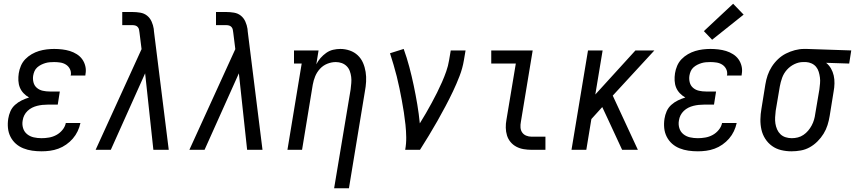

<svg xmlns="http://www.w3.org/2000/svg" viewBox="-20 -799 4560 1024"><path d="M202 8Q176 8 151.5 4.5Q127 1 104.5 -8Q82 -17 64.5 -32.5Q47 -48 36 -69.5Q25 -91 22.5 -116Q20 -141 24 -166Q27 -186 35.5 -205.5Q44 -225 60 -239.5Q76 -254 95.5 -263.5Q115 -273 135 -279Q119 -288 106 -301.5Q93 -315 86 -332Q79 -349 78 -369Q77 -389 80 -408Q83 -428 91.5 -448Q100 -468 115 -483.5Q130 -499 149 -510Q168 -521 188 -527Q208 -533 228.5 -535.5Q249 -538 269 -538Q290 -538 311.5 -535.5Q333 -533 352.5 -527Q372 -521 389.5 -510Q407 -499 418.5 -483Q430 -467 435 -446.5Q440 -426 436 -404Q436 -402 435.5 -400Q435 -398 435 -396H357Q357 -397 357 -398Q357 -399 358 -400Q360 -417 352.5 -431.5Q345 -446 331.5 -454.5Q318 -463 301.5 -465.5Q285 -468 269 -468Q257 -468 245 -467Q233 -466 221.5 -462.5Q210 -459 199 -453.5Q188 -448 178.5 -439.5Q169 -431 164 -419.5Q159 -408 157 -396Q154 -378 158.5 -360Q163 -342 176.5 -330.5Q190 -319 208 -315Q226 -311 245 -311H299L288 -241H234Q220 -241 206 -239.5Q192 -238 178 -234.5Q164 -231 151 -224.5Q138 -218 127 -207.5Q116 -197 109.5 -184Q103 -171 101 -157Q97 -136 103 -116Q109 -96 124.5 -83.5Q140 -71 160 -66.5Q180 -62 202 -62Q221 -62 241.5 -65.5Q262 -69 280.5 -79Q299 -89 313 -106Q327 -123 331 -143H409Q404 -120 394 -99Q384 -78 368.5 -60Q353 -42 333 -28Q313 -14 291 -6Q269 2 246.5 5Q224 8 202 8Z M490 0 735 -537 724 -625Q724 -625 724 -625Q724 -625 724 -625Q723 -633 721.5 -641Q720 -649 714.5 -655Q709 -661 701.5 -663Q694 -665 686 -665H632V-735H686Q707 -735 728 -731.5Q749 -728 764.5 -715.5Q780 -703 788.5 -684Q797 -665 800 -645Q800 -642 800.5 -639Q801 -636 801 -633L880 0H798L754 -408L571 0Z M990 0 1235 -537 1224 -625Q1224 -625 1224 -625Q1224 -625 1224 -625Q1223 -633 1221.5 -641Q1220 -649 1214.5 -655Q1209 -661 1201.5 -663Q1194 -665 1186 -665H1132V-735H1186Q1207 -735 1228 -731.5Q1249 -728 1264.5 -715.5Q1280 -703 1288.5 -684Q1297 -665 1300 -645Q1300 -642 1300.5 -639Q1301 -636 1301 -633L1380 0H1298L1254 -408L1071 0Z M1762 205 1850 -322Q1852 -339 1853.5 -356Q1855 -373 1853 -389Q1851 -405 1845.5 -420Q1840 -435 1829 -446Q1818 -457 1803 -462.5Q1788 -468 1771 -468Q1748 -468 1725.5 -459Q1703 -450 1686.5 -432Q1670 -414 1661 -392Q1652 -370 1648 -347L1591 0H1513L1589 -460H1548V-530H1679L1667 -456Q1676 -474 1689.5 -489.5Q1703 -505 1720 -517Q1737 -529 1756.5 -533.5Q1776 -538 1795 -538Q1821 -538 1845.5 -529.5Q1870 -521 1888 -504Q1906 -487 1916 -464Q1926 -441 1930 -415.5Q1934 -390 1932.5 -363.5Q1931 -337 1926 -311L1841 205Z M2141 0Q2147 -33 2146.5 -67Q2146 -101 2142.5 -134Q2139 -167 2134 -199.5Q2129 -232 2123 -264Q2117 -296 2110.5 -328Q2104 -360 2096 -391.5Q2088 -423 2079 -453.5Q2070 -484 2060 -515L2133 -538Q2150 -491 2163 -442Q2176 -393 2186.5 -343Q2197 -293 2205.5 -242.5Q2214 -192 2219 -141Q2236 -168 2251.5 -195Q2267 -222 2282 -249.5Q2297 -277 2311 -305Q2325 -333 2337.5 -361.5Q2350 -390 2360 -418.5Q2370 -447 2375 -477L2384 -530H2463L2454 -477Q2447 -435 2431 -393.5Q2415 -352 2396 -312Q2377 -272 2356 -232.5Q2335 -193 2313 -154Q2291 -115 2267.5 -76.5Q2244 -38 2220 0Z M2815 0Q2794 0 2773 -3.5Q2752 -7 2734 -16.5Q2716 -26 2703 -41.5Q2690 -57 2684 -76.5Q2678 -96 2677.5 -117.5Q2677 -139 2681 -160L2731 -460H2600V-530H2821L2758 -149Q2755 -134 2756 -119Q2757 -104 2765 -92.5Q2773 -81 2786.5 -75.5Q2800 -70 2815 -70H2889V0Z M3028 0 3116 -530H3194L3155 -295L3369 -530H3470L3248 -289L3382 0H3298L3222 -164L3192 -228L3134 -164L3107 0Z M3702 8Q3676 8 3651.5 4.5Q3627 1 3604.5 -8Q3582 -17 3564.5 -32.5Q3547 -48 3536 -69.5Q3525 -91 3522.5 -116Q3520 -141 3524 -166Q3527 -186 3535.5 -205.5Q3544 -225 3560 -239.5Q3576 -254 3595.5 -263.5Q3615 -273 3635 -279Q3619 -288 3606 -301.5Q3593 -315 3586 -332Q3579 -349 3578 -369Q3577 -389 3580 -408Q3583 -428 3591.5 -448Q3600 -468 3615 -483.5Q3630 -499 3649 -510Q3668 -521 3688 -527Q3708 -533 3728.5 -535.5Q3749 -538 3769 -538Q3790 -538 3811.5 -535.5Q3833 -533 3852.5 -527Q3872 -521 3889.5 -510Q3907 -499 3918.5 -483Q3930 -467 3935 -446.5Q3940 -426 3936 -404Q3936 -402 3935.5 -400Q3935 -398 3935 -396H3857Q3857 -397 3857 -398Q3857 -399 3858 -400Q3860 -417 3852.5 -431.5Q3845 -446 3831.5 -454.5Q3818 -463 3801.5 -465.5Q3785 -468 3769 -468Q3757 -468 3745 -467Q3733 -466 3721.5 -462.5Q3710 -459 3699 -453.5Q3688 -448 3678.5 -439.5Q3669 -431 3664 -419.5Q3659 -408 3657 -396Q3654 -378 3658.5 -360Q3663 -342 3676.5 -330.5Q3690 -319 3708 -315Q3726 -311 3745 -311H3799L3788 -241H3734Q3720 -241 3706 -239.5Q3692 -238 3678 -234.5Q3664 -231 3651 -224.5Q3638 -218 3627 -207.5Q3616 -197 3609.5 -184Q3603 -171 3601 -157Q3597 -136 3603 -116Q3609 -96 3624.5 -83.5Q3640 -71 3660 -66.5Q3680 -62 3702 -62Q3721 -62 3741.5 -65.5Q3762 -69 3780.5 -79Q3799 -89 3813 -106Q3827 -123 3831 -143H3909Q3904 -120 3894 -99Q3884 -78 3868.5 -60Q3853 -42 3833 -28Q3813 -14 3791 -6Q3769 2 3746.5 5Q3724 8 3702 8ZM3778 -587 3734 -633 3890 -779 3946 -721Z M4201 8Q4173 8 4146 1.5Q4119 -5 4097.5 -20.5Q4076 -36 4061.5 -58.5Q4047 -81 4041 -107.5Q4035 -134 4035.5 -162.5Q4036 -191 4041 -219L4062 -349Q4066 -374 4074 -397.5Q4082 -421 4096 -443Q4110 -465 4129.5 -483.5Q4149 -502 4172 -513.5Q4195 -525 4219.5 -531.5Q4244 -538 4268 -538Q4272 -538 4275.5 -538Q4279 -538 4283 -538L4520 -530L4509 -460L4386 -464Q4402 -451 4412 -433.5Q4422 -416 4426.5 -396Q4431 -376 4430.5 -354Q4430 -332 4426 -311L4405 -181Q4401 -156 4393.5 -132Q4386 -108 4372.5 -86Q4359 -64 4340 -45Q4321 -26 4298.5 -13.5Q4276 -1 4251 3.5Q4226 8 4201 8ZM4203 -62Q4219 -62 4235 -66Q4251 -70 4265 -79.5Q4279 -89 4290 -102Q4301 -115 4309 -130Q4317 -145 4321.5 -160.5Q4326 -176 4328 -192L4350 -322Q4352 -338 4353.5 -354Q4355 -370 4353 -385.5Q4351 -401 4346.5 -416Q4342 -431 4332.5 -442.5Q4323 -454 4309 -460.5Q4295 -467 4279 -468H4271Q4269 -468 4267 -468Q4265 -468 4263 -468Q4240 -468 4217 -457Q4194 -446 4177 -427Q4160 -408 4151.5 -384.5Q4143 -361 4139 -338L4117 -208Q4115 -191 4114 -173.5Q4113 -156 4115.5 -140Q4118 -124 4124.5 -109Q4131 -94 4142.5 -83Q4154 -72 4170 -67Q4186 -62 4203 -62Z"/></svg>

Font: Iosevka Slab Oblique
Style: Regular
Weight: 400
Italic angle: -9°
Monospace: yes
Designer: Belleve Invis
Foundry: Belleve Invis
Version: Version 11.1.1; ttfautohint (v1.8.3)